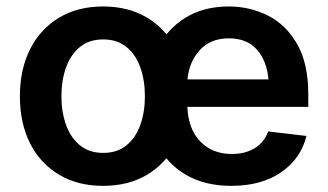

<svg xmlns="http://www.w3.org/2000/svg" viewBox="-20 -573 1029 603"><path d="M303.7 10.7Q224.1 10.7 165.3 -24.4Q106.4 -59.6 74.5 -122.8Q42.5 -186 42.5 -270.5Q42.5 -355 74.5 -418.5Q106.4 -481.9 165.3 -517.3Q224.1 -552.7 303.7 -552.7Q383.8 -552.7 442.4 -517.3Q501 -481.9 533.2 -418.5Q565.4 -355 565.4 -270.5Q565.4 -186 533.2 -122.8Q501 -59.6 442.4 -24.4Q383.8 10.7 303.7 10.7ZM304.2 -92.8Q348.1 -92.8 377.2 -116.5Q406.2 -140.1 420.7 -180.7Q435.1 -221.2 435.1 -270.5Q435.1 -320.8 420.7 -361.3Q406.2 -401.9 377.2 -425.5Q348.1 -449.2 304.2 -449.2Q260.3 -449.2 231.2 -425.5Q202.1 -401.9 187.5 -361.3Q172.9 -320.8 172.9 -270.5Q172.9 -221.2 187.5 -180.7Q202.1 -140.1 231.2 -116.5Q260.3 -92.8 304.2 -92.8ZM706.5 10.7Q624 10.7 564.5 -23.7Q504.9 -58.1 472.9 -121.1Q440.9 -184.1 440.9 -269.5Q440.9 -354 472.7 -417.7Q504.4 -481.4 562 -517.1Q619.6 -552.7 698.2 -552.7Q765.1 -552.7 822.3 -523.7Q879.4 -494.6 913.8 -433.6Q948.2 -372.6 948.2 -277.3V-237.3H568.4Q571.3 -167 609.4 -128.2Q647.5 -89.4 708 -89.4Q749.5 -89.4 779.3 -107.2Q809.1 -125 822.3 -160.2L942.4 -146Q925.3 -75.2 863.3 -32.2Q801.3 10.7 706.5 10.7ZM568.8 -323.7H823.2Q817.9 -382.3 786.6 -417.5Q755.4 -452.6 698.7 -452.6Q641.1 -452.6 607.4 -415.5Q573.7 -378.4 568.8 -323.7Z"/></svg>

Font: Inter Semi Bold
Style: Regular
Weight: 600
Designer: Rasmus Andersson
Foundry: rsms
Version: Version 4.000;git-e0f93cc